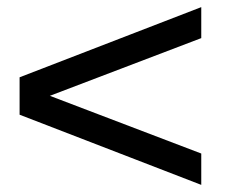

<svg xmlns="http://www.w3.org/2000/svg" viewBox="-20 -523 640 539"><path d="M545 -503V-416L120 -254L545 -92V-4L35 -201V-306Z"/></svg>

Font: Chivo Mono
Style: Regular
Weight: 400
Monospace: yes
Designer: Hector Gatti
Foundry: Omnibus-Type
Version: Version 1.008; ttfautohint (v1.8.4.7-5d5b)